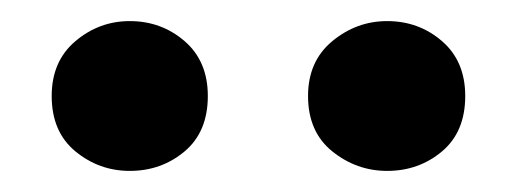

<svg xmlns="http://www.w3.org/2000/svg" viewBox="-20 -828 490 182"><path d="M103 -666Q74 -666 51.5 -684.5Q29 -703 29 -737Q29 -770 51.5 -789Q74 -808 103 -808Q133 -808 155 -789Q177 -770 177 -737Q177 -703 155 -684.5Q133 -666 103 -666ZM347 -666Q318 -666 295 -684.5Q272 -703 272 -737Q272 -770 295 -789Q318 -808 347 -808Q377 -808 399 -789Q421 -770 421 -737Q421 -703 399 -684.5Q377 -666 347 -666Z"/></svg>

Font: Noto Serif JP ExtraBold
Style: Regular
Weight: 800
Designer: Ryoko NISHIZUKA 西塚涼子 (kana & ideographs); Frank Grießhammer (Latin, Greek & Cyrillic); Wenlong ZHANG 张文龙 (bopomofo); San
Foundry: Adobe
Version: Version 2.003-H1;hotconv 1.1.1;makeotfexe 2.6.0